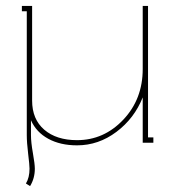

<svg xmlns="http://www.w3.org/2000/svg" viewBox="-20 -484 593 651"><path d="M70.8 -25.9V-445.8H54.2V-463.9H88.9V-143.1Q88.9 -79.6 130.1 -44.2Q171.4 -8.8 241.2 -8.8Q332.5 -8.8 398.2 -78.4Q463.9 -147.9 463.9 -250V-463.9H481.9V-18.1H500V0H463.9V-153.8Q435.5 -82.5 374.8 -36.9Q314 8.8 241.2 8.8Q184.6 8.8 143.8 -13.4Q103 -35.6 85 -76.2V-25.9Q85 -1.5 91.6 35.4Q98.1 72.3 98.1 87.9Q98.1 120.6 82 147L67.9 138.2Q80.1 118.2 80.1 87.9Q80.1 75.2 75.4 37.1Q70.8 -1 70.8 -25.9Z"/></svg>

Font: Rawengulk
Style: Light
Weight: 300
Version: Version 0.92